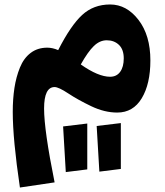

<svg xmlns="http://www.w3.org/2000/svg" viewBox="-20 -484 739 858"><path d="M652 -214Q652 -109 613.5 -45Q575 19 504 19Q447 19 387.5 -9.5Q328 -38 285 -66.5Q242 -95 224 -95Q177 -95 177 1Q177 98 224 331L69 354Q37 138 37 16Q37 -42 44.5 -91Q52 -140 69 -182Q86 -224 117 -247.5Q148 -271 191 -271Q215 -271 240 -260Q296 -370 347 -417Q398 -464 472 -464Q546 -464 599 -395Q652 -326 652 -214ZM472 -141Q501 -141 517 -163Q533 -185 533 -223Q533 -263 511.5 -283.5Q490 -304 457 -304Q426 -304 399.5 -278.5Q373 -253 341 -196Q419 -141 472 -141ZM424 283 412 79 520 66V271ZM274 285 262 81 370 68V273Z"/></svg>

Font: FiraGO ExtraBold
Style: Regular
Weight: 800
Designer: bBox Type
Foundry: bBox Type GmbH
Version: Version 1.001;PS 001.001;hotconv 1.0.88;makeotf.lib2.5.64775